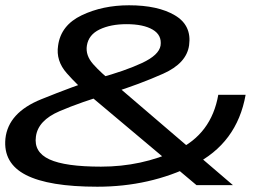

<svg xmlns="http://www.w3.org/2000/svg" viewBox="-27 -701 1005 727"><path d="M341.5 6Q540 6 705.2 -76Q870.5 -158 903 -342H799.5Q773.5 -193 641.2 -131.5Q509 -70 355.5 -70Q220 -70 160.2 -97.5Q100.5 -125 109 -184Q117 -245 198.5 -280Q280 -315 394.5 -348.5Q502.5 -382.5 591 -422Q679.5 -461.5 689 -529.5Q699.5 -605 635.2 -643Q571 -681 461.5 -681Q361.5 -681 282.5 -643.2Q203.5 -605.5 193 -528.5Q184 -471 225.8 -423.8Q267.5 -376.5 310 -342L717 0H855L402 -388Q356 -424 326 -457.8Q296 -491.5 302 -528.5Q308.5 -569.5 350.2 -589.5Q392 -609.5 452 -609.5Q516 -609.5 551.2 -588.8Q586.5 -568 581 -528.5Q575 -492.5 510.8 -462.5Q446.5 -432.5 346 -405Q253.5 -375.5 128.8 -325Q4 -274.5 -6.5 -176Q-15.5 -83 71.2 -38.5Q158 6 341.5 6Z"/></svg>

Font: Anybody Expanded
Style: Italic
Weight: 400
Width: 7
Italic angle: -10°
Version: Version 1.113;gftools[0.9.25]